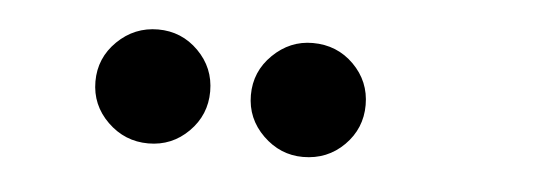

<svg xmlns="http://www.w3.org/2000/svg" viewBox="-27 -762 653 235"><g transform="rotate(5 300.0 -644.0)"><path d="M160 -574Q131 -574 110 -594.5Q89 -615 89 -644Q89 -673 110 -693.5Q131 -714 160 -714Q189 -714 209.5 -693.5Q230 -673 230 -644Q230 -615 209.5 -594.5Q189 -574 160 -574ZM350 -574Q322 -574 301 -594.5Q280 -615 280 -644Q280 -673 301 -693.5Q322 -714 350 -714Q380 -714 400.5 -693.5Q421 -673 421 -644Q421 -615 400.5 -594.5Q380 -574 350 -574Z"/></g></svg>

Font: Karma Variable Light
Style: Regular
Weight: 300
Designer: Joana Correia
Foundry: Indian Type Foundry
Version: Version 3.000